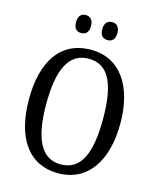

<svg xmlns="http://www.w3.org/2000/svg" viewBox="-133 -1002 906 1104"><g transform="rotate(15 320.5 -450.0)"><path d="M397 -803C420 -803 441 -816 441 -856C441 -896 420 -910 397 -910C371 -910 351 -896 351 -856C351 -816 371 -803 397 -803ZM239 -803C263 -803 284 -816 284 -856C284 -896 263 -910 239 -910C214 -910 195 -896 195 -856C195 -816 214 -803 239 -803ZM320 10C495 10 592 -137 592 -358C592 -580 495 -725 321 -725C137 -725 48 -580 48 -359C48 -137 137 10 320 10ZM320 -43C200 -43 151 -160 151 -358C151 -557 200 -672 321 -672C444 -672 489 -557 489 -358C489 -160 444 -43 320 -43Z"/></g></svg>

Font: Noto Serif Sinhala Condensed
Style: Regular
Weight: 400
Width: 3
Designer: Jelle Bosma - Monotype Design Team
Foundry: Monotype Imaging Inc.
Version: Version 2.007